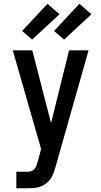

<svg xmlns="http://www.w3.org/2000/svg" viewBox="-20 -788 540 1023"><path d="M67 215V127H123Q133 127 143.5 124.5Q154 122 161.5 114.5Q169 107 173 97Q177 87 179 77H180L199 6L48 -520H152L252 -132L348 -520H452L276 101Q271 118 265 134.5Q259 151 249 165.5Q239 180 224.5 190.5Q210 201 193 207Q176 213 158.5 214Q141 215 123 215ZM321 -577 268 -623 403 -768 467 -712ZM151 -577 98 -623 233 -768 297 -712Z"/></svg>

Font: Iosevka SS18 Semibold
Style: Regular
Weight: 600
Monospace: yes
Designer: Belleve Invis
Foundry: Belleve Invis
Version: Version 25.1.1; ttfautohint (v1.8.4)